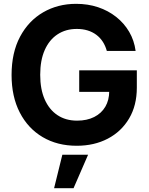

<svg xmlns="http://www.w3.org/2000/svg" viewBox="-20 -758 786 1012"><path d="M384.3 10.3Q282.2 10.3 204.8 -35.4Q127.4 -81.1 84.2 -165Q41 -249 41 -362.8Q41 -480.5 85.7 -564.5Q130.4 -648.4 207.5 -693.1Q284.7 -737.8 381.3 -737.8Q443.4 -737.8 496.8 -720Q550.3 -702.1 592.3 -668.9Q634.3 -635.7 660.9 -590.3Q687.5 -544.9 694.8 -489.7H543Q535.6 -516.6 521.7 -538.1Q507.8 -559.6 487.5 -574.7Q467.3 -589.8 441.4 -597.7Q415.5 -605.5 384.8 -605.5Q326.7 -605.5 283.2 -576.9Q239.7 -548.3 215.8 -494.4Q191.9 -440.4 191.9 -363.8Q191.9 -287.6 215.8 -233.6Q239.7 -179.7 283.2 -150.9Q326.7 -122.1 386.2 -122.1Q438.5 -122.1 476.6 -141.4Q514.6 -160.6 535.2 -195.6Q555.7 -230.5 555.7 -277.8L588.4 -273.9H397.5V-387.2H701.2V-295.9Q701.2 -202.1 660.4 -133.3Q619.6 -64.5 548.1 -27.1Q476.6 10.3 384.3 10.3ZM265.1 233.9 308.6 57.6H444.3L367.7 233.9Z"/></svg>

Font: Inter 20pt
Style: Bold
Weight: 700
Version: Version 4.001;git-66647c0bb